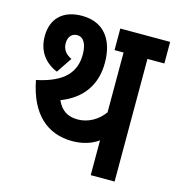

<svg xmlns="http://www.w3.org/2000/svg" viewBox="-97 -716 736 800"><g transform="rotate(15 271.0 -316.0)"><path d="M469 -529H542V-622H327V-529H366V-271C339 -233 297 -210 253 -210C211 -210 182 -227 163 -269C256 -305 302 -374 302 -467C302 -567 254 -632 160 -632C78 -632 31 -586 31 -510C31 -453 58 -405 118 -380L163 -447C137 -459 123 -478 123 -504C123 -532 138 -549 161 -549C189 -549 204 -521 204 -477C204 -403 163 -349 43 -324C70 -182 148 -117 254 -117C299 -117 336 -129 366 -150V0H469Z"/></g></svg>

Font: Noto Sans Devanagari ExtraCondensed SemiBold
Style: Regular
Weight: 600
Width: 2
Designer: Jelle Bosma - Monotype Design Team
Foundry: Monotype Imaging Inc.
Version: Version 2.004